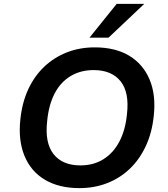

<svg xmlns="http://www.w3.org/2000/svg" viewBox="-20 -959 864 989"><path d="M389 10Q284 10 211.5 -33Q139 -76 106 -156.5Q73 -237 85 -345Q94 -431 125.5 -499Q157 -567 207.5 -615Q258 -663 324 -689Q390 -715 468 -715Q574 -715 645.5 -672Q717 -629 750.5 -549.5Q784 -470 772 -362Q763 -275 731 -206.5Q699 -138 649 -90Q599 -42 533 -16Q467 10 389 10ZM394 -107Q462 -107 513 -139Q564 -171 595 -230Q626 -289 634 -371Q647 -483 601 -540.5Q555 -598 462 -598Q395 -598 343.5 -567Q292 -536 261.5 -477.5Q231 -419 223 -336Q210 -223 256 -165Q302 -107 394 -107ZM441 -765 581 -939H723L539 -765Z"/></svg>

Font: Nunito Sans 8pt
Style: Bold Italic
Weight: 700
Italic angle: -9°
Version: Version 3.101;gftools[0.9.27]